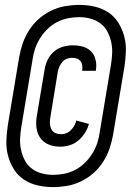

<svg xmlns="http://www.w3.org/2000/svg" viewBox="-20 -732 540 784"><path d="M196 32Q164 32 133.5 25Q103 18 78 1.5Q53 -15 37 -40.5Q21 -66 13 -95.5Q5 -125 6 -157Q7 -189 12 -221L58 -497Q63 -526 72.5 -554Q82 -582 98.5 -608Q115 -634 138 -654.5Q161 -675 189 -688.5Q217 -702 246.5 -707Q276 -712 304 -712Q336 -712 366.5 -705Q397 -698 422 -681.5Q447 -665 463 -639.5Q479 -614 487 -584.5Q495 -555 494 -523Q493 -491 488 -459L442 -183Q437 -154 427.5 -126Q418 -98 401.5 -72Q385 -46 362 -25.5Q339 -5 311 8.5Q283 22 253.5 27Q224 32 196 32ZM197 -18Q219 -18 242 -22.5Q265 -27 286.5 -38Q308 -49 325.5 -66Q343 -83 356 -103.5Q369 -124 376.5 -146Q384 -168 387 -191L433 -467Q437 -491 438 -514.5Q439 -538 434 -560.5Q429 -583 418.5 -603Q408 -623 390 -636.5Q372 -650 349.5 -656Q327 -662 303 -662Q281 -662 258 -657.5Q235 -653 213.5 -642Q192 -631 174.5 -614Q157 -597 144 -576.5Q131 -556 123.5 -534Q116 -512 113 -489L67 -213Q63 -189 62 -165.5Q61 -142 66 -119.5Q71 -97 81.5 -77Q92 -57 110 -43.5Q128 -30 150.5 -24Q173 -18 197 -18ZM226 -133Q201 -133 179.5 -141.5Q158 -150 145 -168Q132 -186 129 -209.5Q126 -233 130 -257L162 -447Q165 -467 174 -486.5Q183 -506 199.5 -520.5Q216 -535 236.5 -541Q257 -547 277 -547Q298 -547 318 -541.5Q338 -536 351.5 -522.5Q365 -509 370 -489Q375 -469 372 -448L371 -443H315L316 -446Q317 -456 315.5 -466Q314 -476 308 -483Q302 -490 293 -493Q284 -496 274 -496Q263 -496 252 -491.5Q241 -487 234 -478.5Q227 -470 222.5 -459.5Q218 -449 216 -439L185 -249Q183 -237 184 -225Q185 -213 190.5 -203Q196 -193 206.5 -188.5Q217 -184 229 -184Q240 -184 250.5 -188Q261 -192 269.5 -200.5Q278 -209 283.5 -219Q289 -229 291 -240L343 -226Q338 -207 327 -189.5Q316 -172 300 -158.5Q284 -145 264.5 -139Q245 -133 226 -133Z"/></svg>

Font: Iosevka
Style: Italic
Weight: 400
Italic angle: -9°
Monospace: yes
Designer: Belleve Invis
Foundry: Belleve Invis
Version: Version 32.5.0; ttfautohint (v1.8.4)